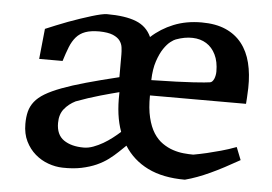

<svg xmlns="http://www.w3.org/2000/svg" viewBox="-43 -565 900 635"><g transform="rotate(5 407.0 -247.5)"><path d="M50.3 -124Q50.3 -147 54.9 -165Q59.6 -183.1 71.5 -198.2Q83.5 -213.4 104.7 -226.1Q126 -238.8 158.9 -251.2Q191.9 -263.7 238 -276.6Q284.2 -289.6 346.7 -304.7V-379.4Q346.7 -390.6 345.2 -402.8Q343.8 -415 336.4 -425.3Q329.1 -435.5 313 -442.4Q296.9 -449.2 267.6 -449.7Q239.3 -449.7 221.2 -443.1Q203.1 -436.5 191.2 -422.9Q179.2 -409.2 171.1 -388.9Q163.1 -368.7 154.8 -341.8H77.1L87.4 -442.4Q103.5 -449.2 122.6 -457Q141.6 -464.8 161.4 -472.2Q181.2 -479.5 200.7 -486.1Q220.2 -492.7 237.1 -497.8Q253.9 -502.9 267.1 -505.9Q280.3 -508.8 287.6 -508.8Q348.6 -508.8 384.5 -494.6Q420.4 -480.5 436 -445.8Q467.8 -475.1 509.3 -491.9Q550.8 -508.8 602.1 -508.8Q648.9 -508.8 681.9 -494.4Q714.8 -480 735.8 -453.4Q756.8 -426.8 766.1 -389.4Q775.4 -352.1 774.4 -306.2Q773.9 -299.3 773.7 -290.3Q773.4 -281.2 772.9 -272.9Q772.5 -263.7 771.5 -253.4H452.6Q452.1 -210.4 459.5 -180.2Q466.8 -149.9 479.7 -129.6Q492.7 -109.4 509.8 -97.7Q526.9 -85.9 544.7 -80.1Q562.5 -74.2 580.1 -72.5Q597.7 -70.8 612.3 -70.8Q633.8 -74.7 657.2 -80.1Q677.7 -85 702.6 -91.8Q727.5 -98.6 753.4 -108.4L770 -66.4Q743.2 -51.3 719.7 -38.8Q696.3 -26.4 674.6 -16.4Q652.8 -6.3 632.6 1.2Q612.3 8.8 591.8 14.2Q518.6 14.2 468.5 -10.5Q418.5 -35.2 389.6 -81.1L366.7 -59.1Q353 -45.9 336.2 -33.2Q319.3 -20.5 297.6 -10.7Q275.9 -1 248 4.9Q220.2 10.7 185.1 9.8Q161.6 9.3 137.7 0.7Q113.8 -7.8 94.2 -24.7Q74.7 -41.5 62.5 -66.2Q50.3 -90.8 50.3 -124ZM452.6 -304.2Q501 -305.2 535.2 -306.4Q569.3 -307.6 592 -309.1Q614.7 -310.5 627.9 -311.8Q641.1 -313 647 -314Q650.9 -314.5 654.3 -318.1Q657.7 -321.8 659.9 -326.9Q662.1 -332 663.3 -338.4Q664.6 -344.7 664.6 -351.1Q664.6 -384.3 653.3 -407.2Q642.1 -430.2 622.6 -442.4Q603 -454.6 576.9 -455.3Q550.8 -456.1 521.5 -445.3Q515.6 -443.4 504.6 -435.1Q493.7 -426.8 482.4 -410.2Q471.2 -393.6 462.4 -367.4Q453.6 -341.3 452.6 -304.2ZM157.7 -136.2Q157.7 -97.2 182.9 -79.8Q208 -62.5 249 -62.5Q264.6 -62.5 281 -68.6Q297.4 -74.7 313 -83.7Q328.6 -92.8 342.8 -103.8Q356.9 -114.7 368.2 -125Q358.4 -151.9 354.2 -183.1Q350.1 -214.4 351.1 -249.5V-255.4Q340.8 -252.9 324.7 -248.5Q308.6 -244.1 289.6 -238.8Q270.5 -233.4 249.8 -226.6Q229 -219.7 209.5 -212.4Q187 -201.2 172.4 -183.1Q157.7 -165 157.7 -136.2Z"/></g></svg>

Font: Donegal One
Style: Regular
Weight: 400
Designer: Gary Lonergan
Foundry: Sorkin Type Co.
Version: Version 1.004